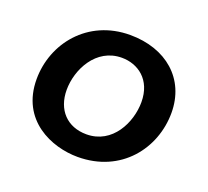

<svg xmlns="http://www.w3.org/2000/svg" viewBox="-98 -648 841 776"><g transform="rotate(20 322.5 -260.0)"><path d="M306 8C493 8 602 -136 602 -289C602 -435 493 -528 338 -528C156 -528 43 -385 43 -231C43 -54 194 8 306 8ZM308 -90C225 -90 172 -146 172 -232C172 -319 227 -430 338 -430C407 -430 473 -385 473 -288C473 -201 420 -90 308 -90Z"/></g></svg>

Font: Fixel Display 20240404 SemiBold
Style: Italic
Weight: 600
Italic angle: -10°
Designer: AlfaBravo + MacPaw
Foundry: Kyrylo Tkachov, Marchela Mozhyna, Serhii Makarenko, Maria Weinstein, Zakhar Kryvoshyya
Version: Version 1.211;Glyphs 3.2 (3225)